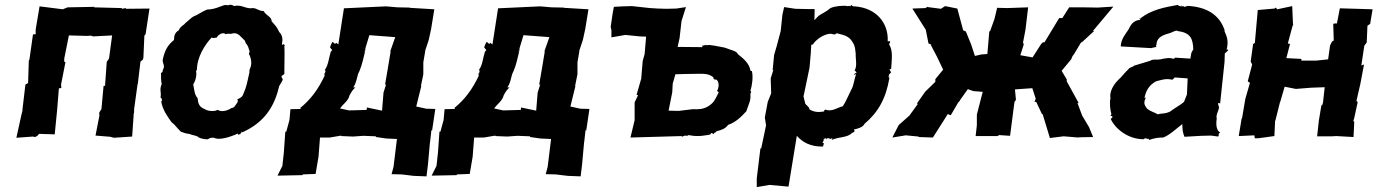

<svg xmlns="http://www.w3.org/2000/svg" viewBox="-20 -560 5639 786"><path d="M521 -1 527 -87V-91L529 -101V-113L542 -207L543 -215H544L555 -308L564 -315L567 -323L571 -414L576 -420L592 -525L496 -524L494 -527L480 -524L477 -528L476 -527L363 -530L369 -532L260 -530H257L237 -522L142 -534L127 -445L126 -437V-420L115 -419L102 -327L100 -314L98 -313L95 -220L84 -214L72 -112V-107L67 -87L47 4L115 -1L123 1L132 -3L140 -12L204 -10L214 -111L221 -198L231 -200L230 -214L248 -306L243 -307V-320L262 -415L336 -413L353 -414L361 -411L439 -415L427 -325L425 -318L417 -307L410 -209L404 -208L395 -111L394 -112L386 -98L387 -87L371 -5L432 0L446 4Z M651 -284C649 -277 646 -275 645 -265L639 -261C639 -245 639 -230 642 -216C631 -190 642 -183 637 -161C640 -159 644 -155 643 -147C645 -155 645 -149 640 -144C646 -110 665 -84 682 -60C696 -50 700 -41 720 -21C723 -20 743 -12 754 -12C770 -5 786 -6 794 3C801 7 828 13 833 9C839 4 849 3 856 4C877 16 925 0 953 -13C958 -4 956 -10 965 -12C962 -15 960 -18 963 -10C967 -20 971 -17 968 -21C973 -21 971 -15 969 -17C1045 -50 1098 -105 1121 -200C1122 -213 1140 -229 1137 -237C1131 -244 1135 -243 1132 -249C1139 -252 1147 -259 1144 -260V-262C1144 -309 1146 -343 1144 -373C1144 -366 1147 -377 1147 -372C1143 -372 1147 -384 1134 -376C1138 -400 1137 -415 1123 -429C1112 -453 1107 -455 1092 -473C1092 -492 1070 -495 1059 -515C1037 -514 1029 -531 1006 -526C979 -527 968 -542 936 -535C940 -537 922 -544 914 -538C899 -543 888 -534 881 -533C862 -525 844 -521 828 -521C809 -514 792 -500 771 -492C760 -485 757 -480 738 -465C735 -458 717 -452 712 -436C697 -427 693 -417 692 -396C666 -375 655 -354 647 -319C643 -305 652 -300 651 -284ZM782 -273C785 -271 782 -270 786 -272C786 -327 819 -377 846 -406C861 -402 854 -406 867 -406C875 -422 897 -429 903 -420C918 -425 918 -418 936 -424C956 -425 963 -412 981 -395C985 -390 982 -393 986 -383C996 -374 998 -361 1002 -349C1002 -349 996 -336 1001 -336C1010 -314 1012 -296 1002 -276L1001 -269V-263C993 -228 990 -206 976 -175C972 -163 967 -161 951 -153C959 -143 946 -143 954 -144C942 -126 938 -118 928 -118C912 -107 887 -100 872 -110C869 -110 856 -104 863 -107C846 -103 827 -107 819 -113C795 -122 791 -136 789 -158C776 -173 776 -189 771 -215C783 -233 786 -256 782 -273Z M1209 -118 1212 -114 1169 -113 1165 -69 1152 -21H1148L1142 64L1136 119L1116 159L1218 157L1220 154L1272 152L1284 81L1290 3H1330L1377 -5V-3L1425 -1L1468 -4L1518 -2L1520 1L1561 7L1605 9L1591 123L1583 153L1624 154L1674 160L1726 162L1732 113L1740 24L1741 18L1746 -27L1749 -26L1762 -114L1725 -115L1684 -124L1705 -209L1703 -207L1713 -256V-305L1721 -352L1720 -351L1735 -396L1745 -442L1758 -522L1657 -528V-529L1607 -530L1560 -534L1388 -526L1365 -378L1356 -385L1352 -380L1341 -389L1335 -377L1331 -366L1340 -355L1334 -348C1326 -322 1324 -293 1310 -274C1317 -279 1309 -277 1310 -273C1317 -267 1307 -266 1312 -257C1309 -264 1306 -260 1309 -250C1282 -193 1251 -152 1209 -118ZM1475 -353 1476 -363 1492 -416 1598 -408 1578 -351 1579 -348 1567 -276 1556 -212 1561 -216 1550 -181 1544 -107 1482 -120 1481 -110 1409 -108 1372 -116C1385 -135 1406 -147 1411 -170C1415 -175 1416 -184 1435 -203C1428 -200 1427 -206 1423 -198C1442 -221 1440 -250 1451 -268C1463 -296 1466 -317 1475 -351C1464 -340 1471 -349 1475 -353Z M1840 -118 1843 -114 1800 -113 1796 -69 1783 -21H1779L1773 64L1767 119L1747 159L1849 157L1851 154L1903 152L1915 81L1921 3H1961L2008 -5V-3L2056 -1L2099 -4L2149 -2L2151 1L2192 7L2236 9L2222 123L2214 153L2255 154L2305 160L2357 162L2363 113L2371 24L2372 18L2377 -27L2380 -26L2393 -114L2356 -115L2315 -124L2336 -209L2334 -207L2344 -256V-305L2352 -352L2351 -351L2366 -396L2376 -442L2389 -522L2288 -528V-529L2238 -530L2191 -534L2019 -526L1996 -378L1987 -385L1983 -380L1972 -389L1966 -377L1962 -366L1971 -355L1965 -348C1957 -322 1955 -293 1941 -274C1948 -279 1940 -277 1941 -273C1948 -267 1938 -266 1943 -257C1940 -264 1937 -260 1940 -250C1913 -193 1882 -152 1840 -118ZM2106 -353 2107 -363 2123 -416 2229 -408 2209 -351 2210 -348 2198 -276 2187 -212 2192 -216 2181 -181 2175 -107 2113 -120 2112 -110 2040 -108 2003 -116C2016 -135 2037 -147 2042 -170C2046 -175 2047 -184 2066 -203C2059 -200 2058 -206 2054 -198C2073 -221 2071 -250 2082 -268C2094 -296 2097 -317 2106 -351C2095 -340 2102 -349 2106 -353Z M2493 -532 2488 -505 2480 -450 2483 -437V-407L2540 -417L2599 -411L2625 -410L2619 -339L2611 -310L2605 -238L2586 -172L2592 -170L2578 -141V-68L2561 3L2771 -3V0C2775 -2 2780 -3 2784 -5L2793 -4L2799 -7C2841 2 2871 -7 2887 -9C2894 -18 2892 -17 2901 -11C2907 -22 2907 -13 2914 -23C2934 -28 2948 -32 2961 -49C2989 -58 3012 -79 3035 -104C3046 -137 3054 -147 3052 -174C3052 -183 3059 -182 3052 -188C3059 -210 3064 -246 3058 -269C3060 -271 3055 -267 3052 -271C3048 -300 3023 -321 3001 -338C2995 -352 2977 -353 2947 -365C2933 -367 2911 -373 2883 -376C2868 -374 2865 -375 2873 -377C2866 -377 2859 -371 2854 -374L2856 -367L2754 -368L2762 -404L2770 -474L2788 -531L2749 -525L2708 -524L2673 -525L2641 -527L2567 -535L2529 -534ZM2915 -187 2918 -186C2913 -190 2921 -185 2922 -181C2904 -146 2902 -139 2876 -123C2857 -113 2841 -112 2816 -113L2758 -106L2717 -107L2732 -182L2734 -218L2745 -256L2781 -257L2844 -258C2870 -258 2881 -257 2899 -245C2903 -240 2897 -234 2913 -234C2925 -225 2924 -201 2915 -187Z M3314 -477 3315 -523H3283L3236 -524L3190 -531L3183 -500L3176 -433L3159 -369L3149 -335L3143 -272L3146 -274L3135 -239L3137 -178L3123 -143L3111 -79L3116 -47L3110 -18L3096 48L3093 47L3078 170V206L3130 197L3208 204L3242 -4C3265 22 3298 41 3349 40L3353 27L3347 24L3353 13L3350 12L3356 7C3347 3 3355 0 3355 10C3354 6 3360 3 3363 11C3364 3 3366 7 3376 6C3374 12 3385 10 3380 5C3388 11 3392 2 3384 13C3417 -1 3450 4 3468 -16C3466 -17 3471 -14 3478 -22C3477 -20 3481 -18 3476 -30C3491 -33 3513 -39 3519 -53C3575 -100 3607 -157 3621 -241C3613 -248 3618 -250 3624 -244C3613 -252 3622 -250 3619 -254L3628 -264C3622 -273 3618 -283 3628 -276C3631 -321 3636 -352 3620 -378C3618 -378 3627 -389 3623 -391C3630 -394 3624 -390 3614 -391C3618 -464 3569 -528 3478 -534H3471C3478 -529 3467 -540 3468 -535C3471 -541 3462 -539 3461 -534C3455 -539 3447 -532 3446 -536C3429 -537 3401 -536 3380 -527C3359 -509 3344 -505 3331 -495C3325 -489 3319 -483 3314 -477ZM3358 -112C3358 -102 3364 -111 3354 -109V-104C3328 -99 3311 -102 3294 -112C3293 -126 3274 -130 3275 -143C3272 -151 3271 -160 3269 -168H3270L3294 -283L3299 -340L3301 -375C3297 -371 3306 -383 3306 -376C3322 -401 3355 -421 3380 -422C3396 -420 3395 -415 3405 -424C3436 -416 3455 -413 3470 -388C3483 -369 3481 -349 3483 -341C3482 -317 3490 -292 3479 -272C3480 -273 3483 -274 3478 -273L3487 -263C3481 -260 3476 -257 3475 -254C3475 -254 3478 -255 3485 -256C3476 -235 3476 -211 3465 -193C3449 -161 3442 -142 3430 -125C3408 -120 3384 -100 3358 -112Z M4206 -199 4220 -156 4215 -143H4222L4246 -92L4248 -94L4278 5L4334 -2L4395 3L4398 2L4455 1L4438 -40L4410 -87L4391 -138H4396L4347 -227V-235L4326 -270L4365 -317L4371 -331L4376 -337L4406 -387H4409L4459 -433H4454L4538 -533L4474 -529L4412 -530H4357L4329 -486H4316L4256 -387H4250L4243 -381L4207 -325L4157 -334L4171 -378L4168 -386L4178 -438L4189 -530L4104 -527L4062 -528L4051 -482L4033 -432H4030L4022 -339L3997 -337L3971 -331L3956 -377L3934 -431L3923 -436L3899 -525L3849 -535L3832 -524L3778 -531L3776 -532L3769 -527L3715 -525L3770 -438L3781 -382L3794 -377H3790C3808 -344 3825 -310 3841 -275L3809 -236V-225L3768 -185L3734 -137L3737 -134L3703 -87L3659 -48L3633 3L3688 -6L3740 -1L3742 1L3799 3L3860 -93L3872 -88L3903 -141L3909 -147L3910 -150L3942 -195L3965 -187L4003 -184L3979 -91V-47L3974 -3H4064L4070 -7L4115 -4L4133 -143L4139 -151L4135 -194Z M4970 -124 4968 -128 4966 -138 4975 -137 4993 -307 4994 -341 5008 -354C5005 -359 5004 -360 5001 -354C5010 -391 5004 -407 4993 -432C4992 -436 4994 -438 4994 -438C4992 -440 4986 -443 4992 -440C4970 -501 4918 -532 4841 -536C4838 -532 4830 -535 4828 -531C4823 -539 4821 -534 4817 -532C4821 -537 4810 -542 4817 -533C4813 -536 4805 -534 4802 -540C4746 -530 4694 -520 4650 -486C4651 -486 4646 -492 4651 -482C4639 -490 4645 -487 4648 -479C4618 -476 4610 -459 4599 -438C4589 -422 4569 -401 4568 -370C4610 -368 4650 -365 4692 -363L4714 -368C4709 -378 4718 -374 4714 -378C4716 -402 4731 -414 4764 -423C4778 -426 4795 -439 4801 -433C4853 -426 4864 -403 4865 -356C4864 -359 4863 -353 4857 -343L4853 -320L4791 -324C4788 -325 4790 -316 4777 -321C4767 -324 4758 -322 4744 -320C4712 -311 4704 -321 4688 -311C4666 -304 4646 -298 4622 -291C4619 -285 4603 -285 4600 -277C4586 -265 4573 -246 4558 -233C4537 -212 4521 -183 4526 -158C4522 -142 4524 -112 4530 -92C4530 -92 4524 -84 4524 -88C4534 -85 4524 -84 4533 -85C4536 -77 4532 -79 4527 -73C4546 -32 4599 11 4664 10C4657 8 4673 5 4673 7C4672 4 4674 12 4684 7C4680 3 4681 5 4684 13C4708 4 4727 3 4742 3C4770 -8 4796 -34 4820 -52C4821 -25 4822 -17 4829 0L4898 -4L4938 -5L4967 -1L4971 -10C4964 -6 4969 -13 4975 -18C4960 -25 4957 -49 4961 -74C4956 -93 4972 -108 4970 -124ZM4671 -161 4665 -159C4671 -185 4680 -209 4712 -227C4732 -232 4753 -240 4776 -234C4781 -233 4783 -236 4789 -243L4842 -239L4839 -173L4827 -143C4811 -129 4799 -124 4775 -107C4764 -98 4751 -96 4728 -94C4726 -93 4723 -93 4720 -92C4700 -103 4693 -102 4676 -115C4670 -125 4657 -134 4671 -161Z M5521 1 5524 -62 5520 -64 5524 -77 5538 -142 5533 -147 5549 -217 5564 -296 5553 -292 5565 -372 5566 -374 5575 -386 5578 -455 5589 -462 5599 -522 5465 -526 5453 -464H5443L5438 -462L5440 -394L5433 -390L5425 -374L5417 -317L5369 -312H5308L5307 -319L5246 -322L5261 -380L5252 -382L5272 -456H5274L5273 -465L5270 -535L5209 -522L5202 -529L5198 -525L5129 -519L5117 -384L5110 -380L5100 -308L5106 -296L5088 -227L5097 -221L5078 -155L5065 -78L5063 -75L5051 -3L5115 -6L5117 6H5131L5197 -3L5200 -66H5201L5216 -126L5220 -142L5221 -143L5239 -205L5285 -196L5348 -201L5403 -203L5396 -140L5392 -127L5390 -132L5379 -66L5372 -2H5432L5451 -3Z"/></svg>

Font: Asimov Print
Style: DIt
Weight: 250
Width: 0
Designer: Google
Version: Version 2.000980: 2014